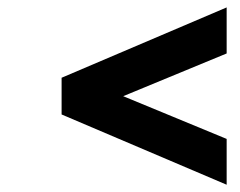

<svg xmlns="http://www.w3.org/2000/svg" viewBox="-20 -605 655 523"><path d="M597.4 -101.8 147.8 -293.2V-393.2L597.4 -584.8V-459.4L315.6 -343L597.4 -226.6Z"/></svg>

Font: Overpass
Style: Italic
Weight: 400
Italic angle: -10°
Designer: Delve Withrington, Dave Bailey, Thomas Jockin
Foundry: Delve Fonts LLC
Version: Version 4.000